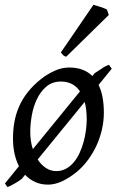

<svg xmlns="http://www.w3.org/2000/svg" viewBox="-27 -732 475 782"><path d="M96.2 -194.8Q96.2 -175.8 98.9 -158Q101.6 -140.1 106.9 -124.5L298.8 -359.9Q271.5 -399.9 221.2 -399.9Q186 -399.9 162.1 -379.6Q138.2 -359.4 123.5 -328.6Q108.9 -297.9 102.5 -262Q96.2 -226.1 96.2 -194.8ZM326.2 -246.1Q326.2 -285.2 317.9 -316.9L126.5 -82.5Q140.6 -60.5 159.9 -47.9Q179.2 -35.2 202.1 -35.2Q224.6 -35.2 242.4 -45.2Q260.3 -55.2 274.2 -72Q288.1 -88.9 297.9 -110.6Q307.6 -132.3 314 -155.8Q320.3 -179.2 323.2 -202.6Q326.2 -226.1 326.2 -246.1ZM396 -272.9Q396 -240.2 388.7 -206.8Q381.3 -173.3 367.2 -141.8Q353 -110.4 332.3 -81.8Q311.5 -53.2 284.2 -30.8Q271.5 -20.5 257.3 -11.2Q243.2 -2 228.5 5.1Q213.9 12.2 198.7 16.1Q183.6 20 168.9 20Q139.6 20 116.2 9.3Q92.8 -1.5 75.2 -20L62 -3.9Q57.6 0 49.8 5.1Q42 10.3 33.4 15.1Q24.9 20 16.8 24.2Q8.8 28.3 2.9 29.8L-6.8 15.1L50.3 -55.2Q38.1 -78.6 32 -107.2Q25.9 -135.7 25.9 -168Q25.9 -203.1 31.7 -235.6Q37.6 -268.1 50.8 -298.3Q64 -328.6 85.9 -356.4Q107.9 -384.3 140.1 -410.2Q165 -429.7 194.8 -443.4Q224.6 -457 254.9 -457Q285.6 -457 309.1 -448Q332.5 -439 349.1 -422.4L358.9 -434.1Q372.6 -442.4 387.9 -453.1Q403.3 -463.9 417 -467.8L428.2 -452.1L374.5 -386.2Q385.7 -363.3 390.9 -334.7Q396 -306.2 396 -272.9ZM416 -670.9 242.7 -501Q234.9 -502.9 231.2 -506.3Q227.5 -509.8 220.7 -518.1L353.5 -712.4Q358.4 -710.9 366 -708.7Q373.5 -706.5 381.8 -703.9Q390.1 -701.2 397.5 -698.2Q404.8 -695.3 408.7 -692.9Z"/></svg>

Font: Gentium Plus Phon
Style: Italic
Weight: 400
Italic angle: -8°
Designer: J. Victor Gaultney, Annie Olsen, Iska Routamaa, Becca Hirsbrunner
Foundry: SIL International
Version: Version 5.000